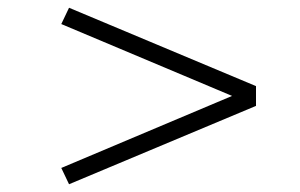

<svg xmlns="http://www.w3.org/2000/svg" viewBox="-20 -500 774 495"><path d="M158 -25 138 -67 617 -269 618 -236 138 -438 158 -480 640 -278V-227Z"/></svg>

Font: Lexend Zetta ExtraLight
Style: Regular
Weight: 250
Version: Version 1.007